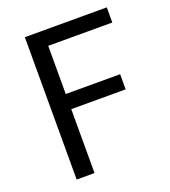

<svg xmlns="http://www.w3.org/2000/svg" viewBox="-134 -831 821 929"><g transform="rotate(-20 276.0 -366.5)"><path d="M101 0H193V-329H473V-407H193V-655H523V-733H101Z"/></g></svg>

Font: Source Han Sans KR
Style: Regular
Weight: 400
Designer: Ryoko NISHIZUKA 西塚涼子 (kana, bopomofo & ideographs); Paul D. Hunt (Latin, Greek & Cyrillic); Sandoll Communications 산돌커뮤니
Foundry: Adobe
Version: Version 2.004;hotconv 1.0.118;makeotfexe 2.5.65603